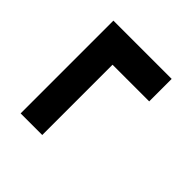

<svg xmlns="http://www.w3.org/2000/svg" viewBox="-45 -531 622 622"><g transform="rotate(-45 266.5 -219.5)"><path d="M54 -254V-353H479V-254ZM376 -86V-353H479V-86Z"/></g></svg>

Font: Radio Canada Big Medium
Style: Regular
Weight: 500
Designer: Étienne Aubert Bonn
Foundry: Coppers and Brasses
Version: Version 1.001